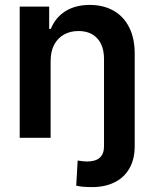

<svg xmlns="http://www.w3.org/2000/svg" viewBox="-20 -557 625 776"><path d="M296.9 -431.6Q263.7 -431.6 238.3 -417.2Q212.9 -402.8 198.7 -375.7Q184.6 -348.6 184.6 -310.5V0H59.6V-530.3H178.7V-440.4H185.5Q204.1 -486.3 244.4 -511.7Q284.7 -537.1 342.8 -537.1Q397.9 -537.1 439.2 -513.7Q480.5 -490.2 502.7 -445.3Q524.9 -400.4 524.4 -337.9V34.2Q524.4 86.9 502.7 124.3Q481 161.6 442.1 180.4Q403.3 199.2 352.5 199.2Q311.5 199.2 288.1 193.4L293.9 91.8Q317.4 95.7 332 95.7Q400.4 95.7 400.4 34.2V-318.4Q400.4 -372.1 373 -401.9Q345.7 -431.6 296.9 -431.6Z"/></svg>

Font: Pretendard SemiBold
Style: Regular
Weight: 600
Designer: Base glyphs from Inter by Rasmus Andersson; Hangeul glyphs from Noto Sans CJK(Source Han Sans) by Jang Soo-young and Kan
Foundry: Kil Hyung-jin
Version: Version 1.309